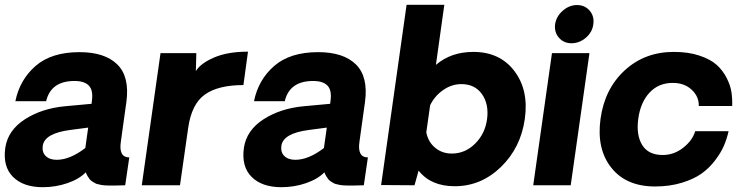

<svg xmlns="http://www.w3.org/2000/svg" viewBox="-22 -771 3090 799"><path d="M156 8Q75 8 32 -35Q-11 -78 0 -156Q11 -229 81.5 -274.5Q152 -320 250 -329L359 -339L360 -348Q367 -394 348.5 -414Q330 -434 288 -434Q190 -434 170 -350H42Q60 -439 126 -496.5Q192 -554 309 -554Q414 -554 466 -503Q518 -452 504 -347Q500 -320 492.5 -265Q485 -210 481 -182Q471 -116 516 -116L499 0Q494 0 480.5 0.5Q467 1 459 1Q458 1 445.5 1Q433 1 430 1Q427 1 416 0.5Q405 0 401 -1Q397 -2 387.5 -4Q378 -6 374 -8.5Q370 -11 362.5 -15.5Q355 -20 351 -25.5Q347 -31 342.5 -38Q338 -45 335 -54Q308 -26 259 -9Q210 8 156 8ZM214 -106Q269 -106 333 -155L345 -240L269 -230Q164 -216 156 -165Q152 -138 168 -122Q184 -106 214 -106Z M1010 -556 991 -417Q886 -417 830.5 -377.5Q775 -338 761 -238L727 0H568L646 -550H795L793 -475Q812 -507 868.5 -531.5Q925 -556 1010 -556Z M1149 8Q1068 8 1025 -35Q982 -78 993 -156Q1004 -229 1074.5 -274.5Q1145 -320 1243 -329L1352 -339L1353 -348Q1360 -394 1341.5 -414Q1323 -434 1281 -434Q1183 -434 1163 -350H1035Q1053 -439 1119 -496.5Q1185 -554 1302 -554Q1407 -554 1459 -503Q1511 -452 1497 -347Q1493 -320 1485.5 -265Q1478 -210 1474 -182Q1464 -116 1509 -116L1492 0Q1487 0 1473.5 0.5Q1460 1 1452 1Q1451 1 1438.5 1Q1426 1 1423 1Q1420 1 1409 0.5Q1398 0 1394 -1Q1390 -2 1380.5 -4Q1371 -6 1367 -8.5Q1363 -11 1355.5 -15.5Q1348 -20 1344 -25.5Q1340 -31 1335.5 -38Q1331 -45 1328 -54Q1301 -26 1252 -9Q1203 8 1149 8ZM1207 -106Q1262 -106 1326 -155L1338 -240L1262 -230Q1157 -216 1149 -165Q1145 -138 1161 -122Q1177 -106 1207 -106Z M1948 -555Q2058 -555 2118.5 -475.5Q2179 -396 2162 -276Q2145 -156 2062.5 -76Q1980 4 1870 4Q1771 4 1720 -61L1703 0L1564 -1L1670 -751H1827L1792 -501Q1855 -555 1948 -555ZM1858 -132Q1914 -132 1955.5 -173.5Q1997 -215 2005 -276Q2013 -338 1983.5 -379.5Q1954 -421 1898 -421Q1858 -421 1822.5 -396.5Q1787 -372 1768 -333L1752 -220Q1760 -180 1789 -156Q1818 -132 1858 -132Z M2356 -591Q2324 -591 2304 -614Q2284 -637 2288 -670Q2293 -703 2320 -726.5Q2347 -750 2379 -750Q2412 -750 2432 -726.5Q2452 -703 2447 -670Q2443 -637 2416 -614Q2389 -591 2356 -591ZM2275 -550H2431L2353 0H2197Z M2704 5Q2584 5 2522 -73Q2460 -151 2477 -276Q2494 -401 2577.5 -478Q2661 -555 2782 -555Q2843 -555 2889 -539.5Q2935 -524 2960.5 -501Q2986 -478 3002 -446.5Q3018 -415 3022 -387Q3026 -359 3025 -330H2886Q2887 -369 2856.5 -397.5Q2826 -426 2778 -426Q2718 -426 2680.5 -385Q2643 -344 2634 -276Q2625 -209 2650.5 -167.5Q2676 -126 2736 -126Q2783 -126 2821.5 -156.5Q2860 -187 2871 -225H3010Q3003 -194 2991 -165.5Q2979 -137 2954.5 -104.5Q2930 -72 2898 -49Q2866 -26 2815.5 -10.5Q2765 5 2704 5Z"/></svg>

Font: Oakes Grotesk Bold
Style: Italic
Weight: 700
Italic angle: -8°
Designer: Samuel Oakes
Foundry: Samuel Oakes
Version: Version 1.000;PS 001.000;hotconv 1.0.88;makeotf.lib2.5.64775